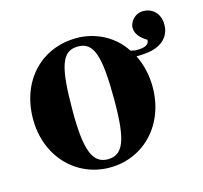

<svg xmlns="http://www.w3.org/2000/svg" viewBox="-82 -595 740 699"><g transform="rotate(-15 288.0 -245.5)"><path d="M576 -438C576 -482 546 -505 514 -505C481 -505 461 -477 461 -456C461 -430 481 -413 502 -400C502 -377 477 -374 452 -374C447 -374 440 -376 432 -378C395 -436 328 -473 254 -473C122 -473 25 -374 25 -228C25 -86 125 14 250 14C379 14 476 -88 476 -229C476 -275 466 -316 448 -352C466 -352 491 -354 504 -357C545 -366 576 -393 576 -438ZM329 -218C329 -69 309 -17 251 -17C193 -17 172 -73 172 -218C172 -389 190 -442 251 -442C310 -442 329 -389 329 -218Z"/></g></svg>

Font: STIXGeneral
Style: Bold
Weight: 700
Designer: MicroPress Inc., with final additions and corrections provided by Coen Hoffman, Elsevier (retired)
Version: Version 1.1.0